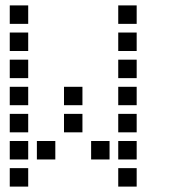

<svg xmlns="http://www.w3.org/2000/svg" viewBox="-20 -704 640 708"><path d="M17 -684Q16 -684 16 -684Q16 -684 16 -683V-617Q16 -616 16 -616Q16 -616 17 -616H83Q84 -616 84 -616Q84 -616 84 -617V-683Q84 -684 84 -684Q84 -684 83 -684ZM417 -684Q416 -684 416 -684Q416 -684 416 -683V-617Q416 -616 416 -616Q416 -616 417 -616H483Q484 -616 484 -616Q484 -616 484 -617V-683Q484 -684 484 -684Q484 -684 483 -684ZM17 -584Q16 -584 16 -584Q16 -584 16 -583V-517Q16 -516 16 -516Q16 -516 17 -516H83Q84 -516 84 -516Q84 -516 84 -517V-583Q84 -584 84 -584Q84 -584 83 -584ZM417 -584Q416 -584 416 -584Q416 -584 416 -583V-517Q416 -516 416 -516Q416 -516 417 -516H483Q484 -516 484 -516Q484 -516 484 -517V-583Q484 -584 484 -584Q484 -584 483 -584ZM17 -484Q16 -484 16 -484Q16 -484 16 -483V-417Q16 -416 16 -416Q16 -416 17 -416H83Q84 -416 84 -416Q84 -416 84 -417V-483Q84 -484 84 -484Q84 -484 83 -484ZM417 -484Q416 -484 416 -484Q416 -484 416 -483V-417Q416 -416 416 -416Q416 -416 417 -416H483Q484 -416 484 -416Q484 -416 484 -417V-483Q484 -484 484 -484Q484 -484 483 -484ZM17 -384Q16 -384 16 -384Q16 -384 16 -383V-317Q16 -316 16 -316Q16 -316 17 -316H83Q84 -316 84 -316Q84 -316 84 -317V-383Q84 -384 84 -384Q84 -384 83 -384ZM217 -384Q216 -384 216 -384Q216 -384 216 -383V-317Q216 -316 216 -316Q216 -316 217 -316H283Q284 -316 284 -316Q284 -316 284 -317V-383Q284 -384 284 -384Q284 -384 283 -384ZM417 -384Q416 -384 416 -384Q416 -384 416 -383V-317Q416 -316 416 -316Q416 -316 417 -316H483Q484 -316 484 -316Q484 -316 484 -317V-383Q484 -384 484 -384Q484 -384 483 -384ZM17 -284Q16 -284 16 -284Q16 -284 16 -283V-217Q16 -216 16 -216Q16 -216 17 -216H83Q84 -216 84 -216Q84 -216 84 -217V-283Q84 -284 84 -284Q84 -284 83 -284ZM217 -284Q216 -284 216 -284Q216 -284 216 -283V-217Q216 -216 216 -216Q216 -216 217 -216H283Q284 -216 284 -216Q284 -216 284 -217V-283Q284 -284 284 -284Q284 -284 283 -284ZM417 -284Q416 -284 416 -284Q416 -284 416 -283V-217Q416 -216 416 -216Q416 -216 417 -216H483Q484 -216 484 -216Q484 -216 484 -217V-283Q484 -284 484 -284Q484 -284 483 -284ZM17 -184Q16 -184 16 -184Q16 -184 16 -183V-117Q16 -116 16 -116Q16 -116 17 -116H83Q84 -116 84 -116Q84 -116 84 -117V-183Q84 -184 84 -184Q84 -184 83 -184ZM117 -184Q116 -184 116 -184Q116 -184 116 -183V-117Q116 -116 116 -116Q116 -116 117 -116H183Q184 -116 184 -116Q184 -116 184 -117V-183Q184 -184 184 -184Q184 -184 183 -184ZM317 -184Q316 -184 316 -184Q316 -184 316 -183V-117Q316 -116 316 -116Q316 -116 317 -116H383Q384 -116 384 -116Q384 -116 384 -117V-183Q384 -184 384 -184Q384 -184 383 -184ZM417 -184Q416 -184 416 -184Q416 -184 416 -183V-117Q416 -116 416 -116Q416 -116 417 -116H483Q484 -116 484 -116Q484 -116 484 -117V-183Q484 -184 484 -184Q484 -184 483 -184ZM17 -84Q16 -84 16 -84Q16 -84 16 -83V-17Q16 -16 16 -16Q16 -16 17 -16H83Q84 -16 84 -16Q84 -16 84 -17V-83Q84 -84 84 -84Q84 -84 83 -84ZM417 -84Q416 -84 416 -84Q416 -84 416 -83V-17Q416 -16 416 -16Q416 -16 417 -16H483Q484 -16 484 -16Q484 -16 484 -17V-83Q484 -84 484 -84Q484 -84 483 -84Z"/></svg>

Font: Doto Black SemiBold
Style: Regular
Weight: 600
Monospace: yes
Version: Version 1.000